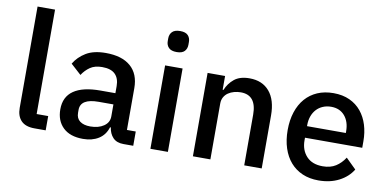

<svg xmlns="http://www.w3.org/2000/svg" viewBox="-72 -955 2379 1179"><g transform="rotate(10 1117.5 -366.0)"><path d="M189 0Q133 0 105.5 -28.5Q78 -57 78 -108V-740H187V-89H259V0Z M744 0Q701 0 678 -24.5Q655 -49 650 -87H645Q630 -38 590 -13Q550 12 493 12Q412 12 368.5 -30Q325 -72 325 -143Q325 -221 381.5 -260Q438 -299 547 -299H641V-343Q641 -391 615 -417Q589 -443 534 -443Q488 -443 459 -423Q430 -403 410 -372L345 -431Q371 -475 418 -503.5Q465 -532 541 -532Q642 -532 696 -485Q750 -438 750 -350V-89H805V0ZM524 -71Q575 -71 608 -93.5Q641 -116 641 -154V-229H549Q436 -229 436 -159V-141Q436 -106 459.5 -88.5Q483 -71 524 -71Z M967 -613Q933 -613 917.5 -629Q902 -645 902 -670V-687Q902 -712 917.5 -728Q933 -744 967 -744Q1001 -744 1016 -728Q1031 -712 1031 -687V-670Q1031 -645 1016 -629Q1001 -613 967 -613ZM912 -520H1021V0H912Z M1177 0V-520H1286V-434H1291Q1308 -476 1342.5 -504Q1377 -532 1437 -532Q1517 -532 1561.5 -479.5Q1606 -427 1606 -330V0H1497V-316Q1497 -438 1399 -438Q1378 -438 1357.5 -432.5Q1337 -427 1321 -416Q1305 -405 1295.5 -388Q1286 -371 1286 -348V0Z M1961 12Q1905 12 1861 -7Q1817 -26 1786 -61.5Q1755 -97 1738.5 -147.5Q1722 -198 1722 -260Q1722 -322 1738.5 -372.5Q1755 -423 1786 -458.5Q1817 -494 1861 -513Q1905 -532 1961 -532Q2018 -532 2061.5 -512Q2105 -492 2134 -456.5Q2163 -421 2177.5 -374Q2192 -327 2192 -273V-232H1835V-215Q1835 -155 1870.5 -116.5Q1906 -78 1972 -78Q2020 -78 2053 -99Q2086 -120 2109 -156L2173 -93Q2144 -45 2089 -16.5Q2034 12 1961 12ZM1961 -447Q1933 -447 1909.5 -437Q1886 -427 1869.5 -409Q1853 -391 1844 -366Q1835 -341 1835 -311V-304H2077V-314Q2077 -374 2046 -410.5Q2015 -447 1961 -447Z"/></g></svg>

Font: IBM Plex Sans Arabic Medm
Style: Regular
Weight: 500
Designer: Mike Abbink, Paul van der Laan, Pieter van Rosmalen, Wael Morcos, Khajak Apelian
Foundry: Bold Monday
Version: Version 1.005